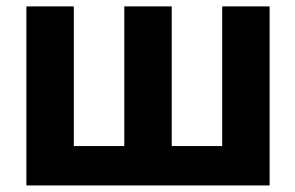

<svg xmlns="http://www.w3.org/2000/svg" viewBox="-20 -565 899 585"><path d="M60.4 -545.5H204.9V-120H358.7V-545.5H503.2V-120H657V-545.5H801.5V0H60.4Z"/></svg>

Font: Inter UI
Style: Bold
Weight: 700
Designer: Rasmus Andersson
Foundry: rsms
Version: 3.2;8d6f07862